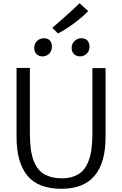

<svg xmlns="http://www.w3.org/2000/svg" viewBox="-20 -1167 760 1195"><path d="M363 8Q216 8 149.5 -74.8Q83 -157.5 83 -314V-744H166V-334Q166 -226 189.8 -165.8Q213.5 -105.5 258.2 -81.2Q303 -57 366 -57Q424.5 -57 467 -82Q509.5 -107 532.2 -167.2Q555 -227.5 555 -334V-743H637V-315Q637 8 363 8ZM244 -816Q223 -816 208 -829.8Q193 -843.5 193 -869Q193 -896 211.2 -912.5Q229.5 -929 252 -929Q278.5 -929 290.8 -914.5Q303 -900 303 -876Q303 -848.5 285.5 -832.2Q268 -816 244 -816ZM478 -816Q456.5 -816 441.2 -829.8Q426 -843.5 426 -869Q426 -896 444.8 -912.5Q463.5 -929 485 -929Q512 -929 524.5 -914.5Q537 -900 537 -876Q537 -848.5 519.2 -832.2Q501.5 -816 478 -816ZM341 -959 305 -994Q311.5 -999 328.8 -1014Q346 -1029 368.5 -1048.8Q391 -1068.5 413 -1088.5Q435 -1108.5 452 -1124.5Q469 -1140.5 475 -1147L529 -1098Q491 -1059 438.5 -1020.2Q386 -981.5 341 -959Z"/></svg>

Font: Merriweather Sans Light
Style: Regular
Weight: 300
Designer: Eben Sorkin
Foundry: Eben Sorkin
Version: Version 2.001; ttfautohint (v1.8.3)